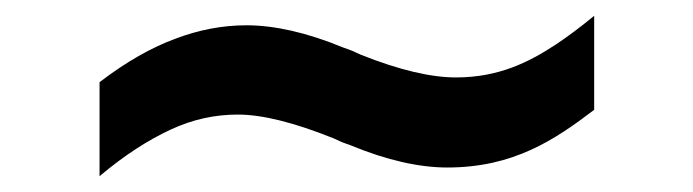

<svg xmlns="http://www.w3.org/2000/svg" viewBox="-20 -389 877 243"><path d="M732 -250V-369C715 -355 699 -343 684 -333C649 -310 611 -291 557 -291C526 -291 486 -300 436 -320L425 -325L414 -329C368 -348 327 -357 292 -357C261 -357 231 -351 202 -340C172 -329 140 -311 106 -285V-166C138 -193 168 -212 196 -225C224 -238 252 -244 281 -244C312 -244 352 -234 402 -214L413 -209L424 -205C470 -186 511 -177 546 -177C630 -177 682 -212 732 -250Z"/></svg>

Font: Iranian Sans Web
Style: Bold
Weight: 700
Designer: Hooman Mehr, Hadi Navid in Neviseh Pardaz Co. Ltd. (http://nevisa.com)
Foundry: http://font-store.ir
Version: 5.0.2 build 3/9/1393